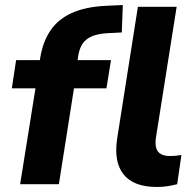

<svg xmlns="http://www.w3.org/2000/svg" viewBox="-20 -732 775 763"><path d="M60 0 121 -381H27L44 -493H158L135 -473L140 -503Q150 -565 180 -610Q210 -655 264.5 -680Q319 -705 402 -709L468 -712L464 -603L405 -600Q370 -598 346 -588Q322 -578 309 -559.5Q296 -541 291 -511L287 -483L277 -493H421L403 -381H274L214 0ZM603 11Q511 11 471 -39Q431 -89 446 -184L528 -705H682L600 -187Q596 -162 600.5 -145Q605 -128 619 -120Q633 -112 655 -112Q667 -112 678 -113Q689 -114 701 -116L684 0Q665 5 645 8Q625 11 603 11Z"/></svg>

Font: Nunito Sans 11pt ExtraBold
Style: Italic
Weight: 800
Italic angle: -9°
Version: Version 3.101;gftools[0.9.27]